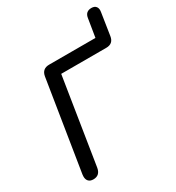

<svg xmlns="http://www.w3.org/2000/svg" viewBox="-205 -994 1033 1125"><g transform="rotate(-30 312.0 -431.0)"><path d="M52 -36Q52 -45 53 -50L150 -658Q158 -705 206 -705H519L539 -828Q545 -869 586 -869Q607 -869 617 -856Q627 -843 623 -820L600 -671Q593 -623 545 -623H240L148 -42Q140 7 95 7Q74 7 63 -4.5Q52 -16 52 -36Z"/></g></svg>

Font: SN Pro
Style: Italic
Weight: 400
Italic angle: -9°
Designer: Tobias Whetton
Foundry: Supernotes
Version: Version 1.003